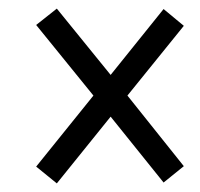

<svg xmlns="http://www.w3.org/2000/svg" viewBox="-20 -581 465 446"><path d="M112 -155 64 -194 197 -359 64 -523 112 -561 237 -407 360 -560 407 -521 276 -359 407 -195 360 -157 237 -310Z"/></svg>

Font: Noto Serif ExtraCondensed SemiBold
Style: Italic
Weight: 600
Width: 2
Italic angle: -12°
Designer: Monotype Design Team
Foundry: Monotype Imaging Inc.
Version: Version 2.013